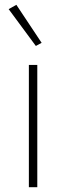

<svg xmlns="http://www.w3.org/2000/svg" viewBox="-20 -778 275 798"><path d="M100 0V-508H135V0ZM16 -740 48 -758 153 -600 129 -587Z"/></svg>

Font: IBM Plex Sans ExtLt
Style: Regular
Weight: 200
Designer: Mike Abbink, Paul van der Laan, Pieter van Rosmalen
Foundry: Bold Monday
Version: Version 3.005